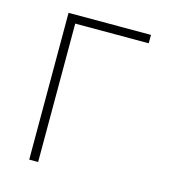

<svg xmlns="http://www.w3.org/2000/svg" viewBox="-86 -600 595 670"><g transform="rotate(15 211.5 -265.0)"><path d="M377.9 -500H112.3V0H80.1V-530.3H377.9Z"/></g></svg>

Font: Pretendard GOV Thin
Style: Regular
Weight: 100
Designer: Base glyphs from Inter by Rasmus Andersson; Hangeul glyphs from Noto Sans CJK(Source Han Sans) by Jang Soo-young and Kan
Foundry: Kil Hyung-jin
Version: Version 1.309